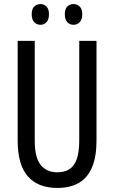

<svg xmlns="http://www.w3.org/2000/svg" viewBox="-20 -915 562 945"><path d="M455 -224Q455 -143 433 -91.5Q411 -40 368.5 -15Q326 10 262 10Q167 10 117 -47Q67 -104 67 -223V-714H151V-222Q151 -140 180 -103.5Q209 -67 262 -67Q298 -67 322 -82.5Q346 -98 358 -132.5Q370 -167 370 -223V-714H455ZM136 -845Q136 -871 148.5 -883Q161 -895 179 -895Q197 -895 209 -882.5Q221 -870 221 -845Q221 -819 209 -806Q197 -793 179 -793Q161 -793 148.5 -806Q136 -819 136 -845ZM299 -845Q299 -871 311.5 -883Q324 -895 342 -895Q360 -895 372.5 -882.5Q385 -870 385 -845Q385 -819 372.5 -806Q360 -793 342 -793Q323 -793 311 -806Q299 -819 299 -845Z"/></svg>

Font: Noto Sans Arabic ExtraCondensed
Style: Regular
Weight: 400
Width: 2
Designer: Monotype Design Team, Nadine Chahine, Nizar Qandah and Khaled Hosny
Foundry: Monotype Imaging Inc.
Version: Version 2.012